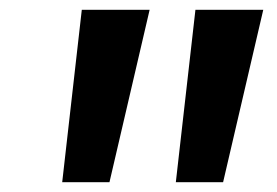

<svg xmlns="http://www.w3.org/2000/svg" viewBox="-20 -844 565 392"><path d="M147 -824H285.5L203.5 -472H107ZM379 -824H517.5L435.5 -472H339Z"/></svg>

Font: Merriweather Black
Style: Italic
Weight: 900
Italic angle: -7.8°
Designer: Eben Sorkin
Foundry: Eben Sorkin
Version: Version 2.200;gftools[0.9.31]